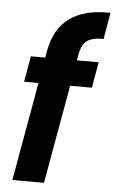

<svg xmlns="http://www.w3.org/2000/svg" viewBox="-55 -815 512 852"><g transform="rotate(5 201.0 -388.5)"><path d="M33 0 111 -439H47L67 -554H131L136 -582Q171 -783 402 -777L382 -659Q332 -660 308 -642Q284 -624 276 -577L272 -554H369L349 -439H252L174 0Z"/></g></svg>

Font: Poppins SemiBold
Style: Italic
Weight: 600
Italic angle: -10°
Designer: Ninad Kale (Devanagari), Jonny Pinhorn (Latin)
Foundry: Indian Type Foundry
Version: Version 3.200;PS 1.000;hotconv 16.6.54;makeotf.lib2.5.65590